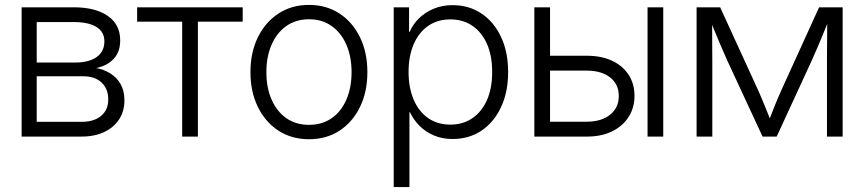

<svg xmlns="http://www.w3.org/2000/svg" viewBox="-20 -552 3493 776"><path d="M67.4 0V-522.5H278.3Q365.2 -522.5 415.5 -487.8Q465.8 -453.1 465.8 -388.7Q465.8 -342.3 439.5 -314.2Q413.1 -286.1 368.7 -276.9Q399.9 -271.5 425.8 -255.4Q451.7 -239.3 467.3 -212.2Q482.9 -185.1 482.9 -146.5Q482.9 -103 461.7 -70.1Q440.4 -37.1 401.6 -18.6Q362.8 0 309.6 0ZM128.4 -59.6H309.6Q359.9 -59.6 388.7 -83.7Q417.5 -107.9 417.5 -149.9Q417.5 -193.4 390.4 -218.5Q363.3 -243.7 316.9 -243.7H128.4ZM128.4 -299.3H284.2Q338.9 -299.3 370.4 -321.3Q401.9 -343.3 401.9 -384.8Q401.9 -423.3 369.6 -443.1Q337.4 -462.9 278.3 -462.9H128.4Z M716.3 0V-464.4H534.2V-522.5H960.9V-464.4H779.8V0Z M1229 10.7Q1158.7 10.7 1105.5 -23.9Q1052.2 -58.6 1022.2 -119.9Q992.2 -181.2 992.2 -260.3Q992.2 -339.8 1022.2 -401.1Q1052.2 -462.4 1105.5 -497.3Q1158.7 -532.2 1229 -532.2Q1298.8 -532.2 1352.1 -497.3Q1405.3 -462.4 1435.1 -401.1Q1464.8 -339.8 1464.8 -260.3Q1464.8 -181.2 1435.1 -119.9Q1405.3 -58.6 1352.3 -23.9Q1299.3 10.7 1229 10.7ZM1229 -47.4Q1282.2 -47.4 1320.8 -74.5Q1359.4 -101.6 1380.1 -149.7Q1400.9 -197.8 1400.9 -260.3Q1400.9 -322.8 1380.1 -370.8Q1359.4 -418.9 1320.8 -446.5Q1282.2 -474.1 1229 -474.1Q1175.8 -474.1 1137.2 -446.8Q1098.6 -419.4 1077.6 -371.1Q1056.6 -322.8 1056.6 -260.3Q1056.6 -197.8 1077.6 -149.7Q1098.6 -101.6 1137.2 -74.5Q1175.8 -47.4 1229 -47.4Z M1571.3 204.1V-522.5H1633.3V-423.3H1635.7Q1649.4 -454.6 1674.3 -478.8Q1699.2 -502.9 1733.6 -517.1Q1768.1 -531.2 1809.1 -531.2Q1875.5 -531.2 1926 -497.3Q1976.6 -463.4 2005.1 -402.6Q2033.7 -341.8 2033.7 -260.7Q2033.7 -180.2 2005.1 -119.1Q1976.6 -58.1 1926.3 -24.2Q1876 9.8 1809.1 9.8Q1768.1 9.8 1734.6 -4.2Q1701.2 -18.1 1676.5 -42.5Q1651.9 -66.9 1636.7 -98.6H1634.8V204.1ZM1800.8 -48.3Q1850.6 -48.3 1888.7 -74Q1926.8 -99.6 1948 -147.2Q1969.2 -194.8 1969.2 -261.2Q1969.2 -327.1 1948 -374.8Q1926.8 -422.4 1888.9 -448Q1851.1 -473.6 1800.8 -473.6Q1748.5 -473.6 1710.4 -447.3Q1672.4 -420.9 1651.9 -373Q1631.3 -325.2 1631.3 -261.2Q1631.3 -197.3 1651.9 -149.2Q1672.4 -101.1 1710.4 -74.7Q1748.5 -48.3 1800.8 -48.3Z M2192.4 -326.7H2352.5Q2410.6 -326.7 2453.9 -306.4Q2497.1 -286.1 2520.8 -249.5Q2544.4 -212.9 2544.4 -164.6Q2544.4 -116.2 2520.5 -79.1Q2496.6 -42 2453.6 -21Q2410.6 0 2352.5 0H2139.6V-522.5H2203.1V-60.1H2351.1Q2410.6 -60.1 2445.8 -88.4Q2481 -116.7 2481 -164.1Q2481 -211.4 2445.8 -239Q2410.6 -266.6 2351.1 -266.6H2192.4ZM2597.2 0V-522.5H2660.6V0Z M2795.4 0V-522.5H2890.6L3045.4 -184.6Q3053.2 -166.5 3060.3 -149.9Q3067.4 -133.3 3073.7 -117.4Q3080.1 -101.6 3086.2 -86.2Q3092.3 -70.8 3098.1 -55.2H3084Q3090.3 -70.8 3096.2 -86.2Q3102.1 -101.6 3108.4 -117.4Q3114.7 -133.3 3121.6 -149.9Q3128.4 -166.5 3136.7 -184.6L3290.5 -522.5H3385.7V0H3322.3V-304.7Q3322.3 -332 3322.5 -354.7Q3322.8 -377.4 3323 -398.4Q3323.2 -419.4 3323.2 -440.4Q3323.2 -461.4 3323.7 -483.9H3335Q3322.8 -454.1 3311.3 -425.8Q3299.8 -397.5 3287.4 -368.2Q3274.9 -338.9 3259.8 -305.2L3119.1 0H3062L2920.4 -305.2Q2905.3 -338.9 2892.8 -368.2Q2880.4 -397.5 2868.7 -425.8Q2856.9 -454.1 2844.7 -483.9H2857.4Q2857.9 -461.9 2858.2 -441.2Q2858.4 -420.4 2858.4 -399.4Q2858.4 -378.4 2858.6 -355.2Q2858.9 -332 2858.9 -304.7V0Z"/></svg>

Font: Inter 28pt Light
Style: Regular
Weight: 300
Designer: Rasmus Andersson
Foundry: rsms
Version: Version 4.001;git-66647c0bb